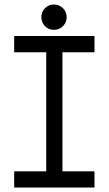

<svg xmlns="http://www.w3.org/2000/svg" viewBox="-20 -846 490 866"><path d="M182.9 -728Q166.5 -744.6 166.5 -768.6Q166.5 -792.5 182.9 -809.1Q199.2 -825.7 223.1 -825.7Q247.1 -825.7 263.9 -809.1Q280.8 -792.5 280.8 -768.6Q280.8 -744.6 263.9 -728Q247.1 -711.4 223.1 -711.4Q199.2 -711.4 182.9 -728ZM406.2 -683.6V-610.4H261.7V-73.2H406.2V0H43.9V-73.2H188.5V-610.4H43.9V-683.6Z"/></svg>

Font: Anka/Coder Narrow
Style: Regular
Weight: 400
Width: 3
Monospace: yes
Version: Version 001.100